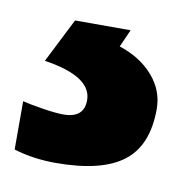

<svg xmlns="http://www.w3.org/2000/svg" viewBox="-60 -41 308 321"><g transform="rotate(10 93.5 120.0)"><path d="M204.1 122.1Q204.1 184.6 167.2 212.4Q130.4 240.2 53.2 240.2Q15.1 240.2 -18.1 230V147.9Q-4.9 151.4 17.3 154.8Q39.6 158.2 51.8 158.2Q86.9 158.2 86.9 127.9Q86.9 87.4 5.9 75.2L43.9 0H138.2L125 29.8Q161.1 41.5 182.6 66.2Q204.1 90.8 204.1 122.1Z"/></g></svg>

Font: Sahel FD
Style: Bold-FD
Weight: 700
Foundry: Saber Rastikerdar (saber.rastikerdar@gmail.com)
Version: Version 3.3.0